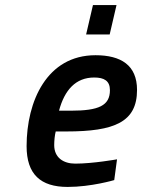

<svg xmlns="http://www.w3.org/2000/svg" viewBox="-20 -728 561 758"><path d="M413 -592 440 -708H347L320 -592ZM213 -291C235 -373 279 -422 352 -422C391 -422 414 -409 414 -372C414 -311 370 -291 260 -291H213ZM277 -82C230 -82 194 -106 194 -155C194 -172 196 -194 200 -209H242C432 -209 521 -246 521 -373C521 -471 457 -510 357 -510C165 -510 85 -328 85 -151C85 -40 140 10 247 10C340 10 431 -17 431 -17L442 -99C442 -99 347 -82 277 -82Z"/></svg>

Font: RazerF5 SemiBold
Style: Italic
Weight: 600
Foundry: Razer Inc.
Version: Version 2